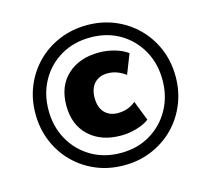

<svg xmlns="http://www.w3.org/2000/svg" viewBox="-105 -834 1024 962"><g transform="rotate(-15 407.5 -352.5)"><path d="M425 11Q347 11 281 -16.5Q215 -44 165.5 -93.5Q116 -143 88.5 -209.5Q61 -276 61 -353Q61 -430 88.5 -496Q116 -562 165.5 -611.5Q215 -661 281.5 -688.5Q348 -716 425 -716Q502 -716 568 -688.5Q634 -661 683.5 -611.5Q733 -562 760.5 -496Q788 -430 788 -353Q788 -276 760.5 -209.5Q733 -143 683.5 -93.5Q634 -44 568 -16.5Q502 11 425 11ZM425 -53Q511 -53 577.5 -92.5Q644 -132 682 -200Q720 -268 720 -353Q720 -438 682 -506Q644 -574 577.5 -613Q511 -652 425 -652Q339 -652 272 -613Q205 -574 167 -506Q129 -438 129 -353Q129 -268 167 -200Q205 -132 272 -92.5Q339 -53 425 -53ZM448 -137Q345 -137 283 -195Q221 -253 221 -353Q221 -453 283 -510.5Q345 -568 448 -568Q488 -568 528.5 -556.5Q569 -545 595 -525L555 -423Q537 -437 513 -446.5Q489 -456 462 -456Q419 -456 393.5 -429Q368 -402 368 -353Q368 -304 393.5 -277Q419 -250 462 -250Q516 -250 555 -283L595 -180Q569 -160 528.5 -148.5Q488 -137 448 -137Z"/></g></svg>

Font: Nunito Sans Black
Style: Italic
Weight: 900
Italic angle: -9°
Designer: Vernon Adams
Foundry: Vernon Adams
Version: Version 3.006; ttfautohint (v1.8.3)